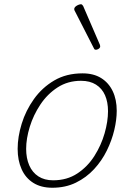

<svg xmlns="http://www.w3.org/2000/svg" viewBox="-20 -864 629 903"><path d="M226 19Q173 19 136.5 -4Q100 -27 81.5 -68.5Q63 -110 63 -164Q63 -220 82 -282Q101 -344 139.5 -398Q178 -452 235 -485.5Q292 -519 368 -519Q420 -519 455.5 -497Q491 -475 510 -435.5Q529 -396 529 -343Q529 -301 517.5 -252.5Q506 -204 482.5 -156Q459 -108 422.5 -68.5Q386 -29 337 -5Q288 19 226 19ZM230 -16Q295 -16 343.5 -48Q392 -80 424 -130.5Q456 -181 472 -237Q488 -293 488 -341Q488 -384 474 -416Q460 -448 431.5 -466Q403 -484 361 -484Q299 -484 251 -453Q203 -422 170 -372.5Q137 -323 120 -267.5Q103 -212 103 -164Q103 -120 117.5 -86.5Q132 -53 160.5 -34.5Q189 -16 230 -16ZM431 -630Q428 -630 426 -631Q424 -632 422 -636L330 -816Q329 -819 329 -821.5Q329 -824 330 -826Q332 -831 337.5 -835Q343 -839 349.5 -841.5Q356 -844 361 -844Q366 -844 371 -836L450 -653Q451 -650 451 -647.5Q451 -645 451 -643Q449 -637 442.5 -633.5Q436 -630 431 -630Z"/></svg>

Font: Playwrite BE VLG Thin
Style: Regular
Weight: 250
Designer: Veronika Burian, José Scaglione
Foundry: TypeTogether
Version: Version 1.002